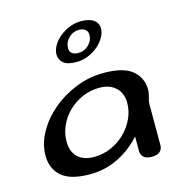

<svg xmlns="http://www.w3.org/2000/svg" viewBox="-101 -749 819 856"><g transform="rotate(-15 309.0 -321.0)"><path d="M386 -407Q476 -407 517 -373Q558 -339 558 -284Q558 -267 552.5 -250Q547 -233 547 -219V-30Q547 -13 535.5 -1.5Q524 10 498 10Q471 10 459.5 -1.5Q448 -13 448 -30V-97Q403 -46 342 -16Q281 14 212 14Q121 14 80.5 -21.5Q40 -57 40 -118Q40 -170 68 -221.5Q96 -273 144 -314.5Q192 -356 254.5 -381.5Q317 -407 386 -407ZM351 -348Q307 -348 270 -331.5Q233 -315 205.5 -288Q178 -261 162.5 -226Q147 -191 147 -154Q147 -107 173.5 -81.5Q200 -56 249 -56Q291 -56 328 -72.5Q365 -89 392.5 -116Q420 -143 436.5 -178Q453 -213 453 -251Q453 -295 425.5 -321.5Q398 -348 351 -348ZM347 -656Q385 -656 405.5 -641.5Q426 -627 426 -602Q426 -582 414 -561Q402 -540 382 -523Q362 -506 336 -495.5Q310 -485 282 -485Q240 -485 222 -501Q204 -517 204 -540Q204 -561 216 -581.5Q228 -602 248 -618.5Q268 -635 294 -645.5Q320 -656 347 -656ZM369 -587Q369 -603 358 -612Q347 -621 329 -621Q301 -621 281 -601Q261 -581 261 -555Q261 -522 302 -522Q329 -522 349 -542Q369 -562 369 -587Z"/></g></svg>

Font: Sofadi One
Style: Regular
Weight: 400
Designer: Botjo Nikoltchev
Foundry: Botjo Nikoltchev
Version: Version 1.002